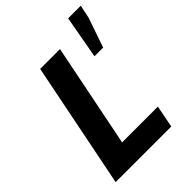

<svg xmlns="http://www.w3.org/2000/svg" viewBox="-211 -834 938 938"><g transform="rotate(-45 258.5 -365.0)"><path d="M28.5 0 158.8 -651.8H295.9L188.1 -115H435.3L412.8 0ZM390.1 -507.8 430.1 -729.9H517.4L502.8 -660.5L450 -507.8Z"/></g></svg>

Font: Source Sans Variable
Style: Italic
Weight: 200
Italic angle: -11°
Designer: Paul D. Hunt
Foundry: Adobe Systems Incorporated
Version: Version 3.006;hotconv 1.0.111;makeotfexe 2.5.65597